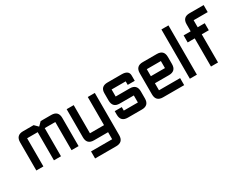

<svg xmlns="http://www.w3.org/2000/svg" viewBox="-62 -1109 2248 1730"><g transform="rotate(-30 1062.0 -244.0)"><path d="M219.7 -354H109.9V-61H36.6V-354Q36.6 -427.2 109.9 -427.2H219.7L256.3 -390.6L293 -427.2H402.8Q476.1 -427.2 476.1 -354V-61H402.8V-354H293V-61H219.7Z M549.3 -402.8H622.6V-109.9H769V-402.8H842.3V36.6Q842.3 109.9 769 109.9H549.3V36.6H769V-36.6H622.6Q549.3 -36.6 549.3 -109.9Z M915.5 -170.9H988.8V-134.3H1135.3V-207.5H988.8Q915.5 -207.5 915.5 -282.7V-357.9Q915.5 -427.2 988.8 -427.2H1135.3Q1208.5 -427.2 1208.5 -372.6V-317.4H1135.3V-354H988.8V-280.8H1135.3Q1208.5 -280.8 1208.5 -207.5V-134.3Q1208.5 -61 1135.3 -61H988.8Q915.5 -61 915.5 -134.3Z M1355 -427.2H1501.5Q1574.7 -427.2 1574.7 -354V-280.8Q1574.7 -207.5 1501.5 -207.5H1355V-134.3H1574.7V-61H1355Q1281.7 -61 1281.7 -134.3V-354Q1281.7 -427.2 1355 -427.2ZM1501.5 -354H1355V-280.8H1501.5Z M1647.9 -598.1H1721.2V-85.4H1647.9Z M2087.4 -598.1V-524.9H1940.9V-451.7H2014.2V-378.4H1940.9V-85.4H1867.7V-378.4H1794.4V-451.7H1867.7V-524.9Q1867.7 -598.1 1940.9 -598.1Z"/></g></svg>

Font: BabelStone Khitan Seal Glyphs
Style: Regular
Weight: 400
Designer: Andrew West
Foundry: BabelStone
Version: Version 1.004